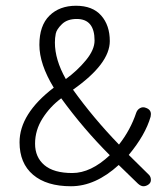

<svg xmlns="http://www.w3.org/2000/svg" viewBox="-20 -638 579 668"><path d="M362 -98Q270 -190 193 -296Q154 -267 128 -226Q102 -185 102 -138Q102 -91 134.5 -63.5Q167 -36 231.5 -36Q296 -36 362 -98ZM247 -572Q214 -572 195.5 -554Q177 -536 174 -521Q171 -506 171 -490Q171 -430 209 -363Q249 -392 279 -428.5Q309 -465 309 -497Q309 -572 247 -572ZM505 -241Q505 -237 504 -232Q486 -169 428 -99L499 -29Q505 -22 505 -12Q505 -2 496.5 4Q488 10 479 10Q470 10 460 1L393 -64Q312 10 227 10Q142 10 95 -30Q48 -70 48 -143Q48 -242 167 -333Q117 -415 117 -482Q117 -549 152 -583.5Q187 -618 244.5 -618Q302 -618 332 -584Q362 -550 362 -495Q362 -416 234 -326Q305 -227 394 -135Q434 -186 454 -246Q458 -257 467.5 -262Q477 -267 487 -263Q505 -257 505 -241Z"/></svg>

Font: Flamenco
Style: Regular
Weight: 400
Designer: Luciano Vergara
Foundry: Luciano Vergara
Version: Version 1.003